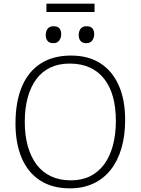

<svg xmlns="http://www.w3.org/2000/svg" viewBox="-20 -1020 772 1054"><path d="M364 14Q267 14 200 -29.5Q133 -73 99 -153Q65 -233 65 -342Q65 -461 100 -544Q135 -627 203 -671Q271 -715 370 -715Q465 -715 531 -672.5Q597 -630 632 -551Q667 -472 667 -362Q667 -275 646.5 -205.5Q626 -136 587 -87Q548 -38 491.5 -12Q435 14 364 14ZM369 -30Q429 -30 474.5 -52.5Q520 -75 551.5 -117.5Q583 -160 599.5 -220.5Q616 -281 616 -356Q616 -431 600 -488.5Q584 -546 552 -587Q520 -628 472.5 -649.5Q425 -671 362 -671Q302 -671 256 -649Q210 -627 179 -585Q148 -543 132 -484Q116 -425 116 -351Q116 -277 132.5 -218Q149 -159 181 -116.5Q213 -74 260.5 -52Q308 -30 369 -30ZM454 -783Q432 -783 422 -795.5Q412 -808 412 -827Q412 -848 422.5 -862Q433 -876 455 -876Q477 -876 487 -864.5Q497 -853 497 -832Q497 -813 486.5 -798Q476 -783 454 -783ZM273 -783Q251 -783 241 -795.5Q231 -808 231 -827Q231 -848 241.5 -862Q252 -876 274 -876Q296 -876 306 -864.5Q316 -853 316 -832Q316 -813 305.5 -798Q295 -783 273 -783ZM235 -954V-1000H499V-954Z"/></svg>

Font: Literata ExtraLight
Style: Regular
Weight: 250
Designer: Latin by Veronika Burian and Jose Scaglione. Greek by Irene Vlachou. Cyrillic by Vera Evstafieva.
Foundry: TypeTogether
Version: Version 3.103;gftools[0.9.29]